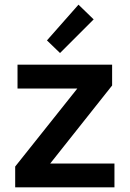

<svg xmlns="http://www.w3.org/2000/svg" viewBox="-20 -802 555 822"><path d="M45 0V-89L311 -423H55V-525H460V-436L195 -102H470V0ZM181 -629 316 -782 381 -719 237 -575Z"/></svg>

Font: Oxanium SemiBold
Style: Regular
Weight: 600
Designer: Severin Meyer
Version: Version 2.000